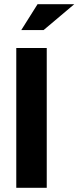

<svg xmlns="http://www.w3.org/2000/svg" viewBox="-20 -900 376 920"><path d="M58 -670V0H204V-670ZM82 -756H189L336 -880H160Z"/></svg>

Font: LT Wave Bold
Style: Regular
Weight: 700
Designer: Daniel Lyons
Version: Version 2.5 (Glyphs App)